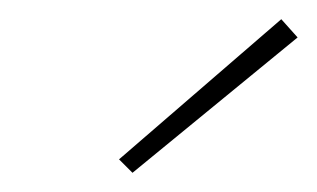

<svg xmlns="http://www.w3.org/2000/svg" viewBox="-20 -730 330 200"><path d="M290 -691 118 -550 104 -564 273 -710Z"/></svg>

Font: Exo 2.0 Thin
Style: Italic
Weight: 250
Italic angle: -8°
Designer: Natanael Gama
Version: Version 1.001;PS 001.001;hotconv 1.0.70;makeotf.lib2.5.58329